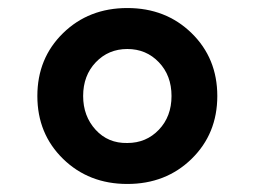

<svg xmlns="http://www.w3.org/2000/svg" viewBox="-20 -522 635 478"><path d="M457 -126.5Q393 -64 297 -64Q201 -64 137 -126.5Q73 -189 73 -283Q73 -377 137 -439.5Q201 -502 297 -502Q393 -502 457 -439.5Q521 -377 521 -283Q521 -189 457 -126.5ZM297 -166Q344 -166 375.5 -199Q407 -232 407 -283Q407 -334 375.5 -367Q344 -400 297 -400Q250 -400 218.5 -367Q187 -334 187 -283Q187 -233 218 -199Q249 -165 297 -166Z"/></svg>

Font: Arapey Black
Style: Regular
Weight: 900
Designer: Eduardo Rodriguez Tunni
Foundry: Eduardo Rodriguez Tunni
Version: Version 4.000